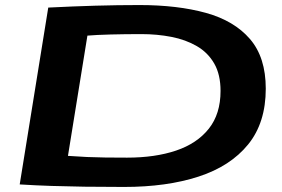

<svg xmlns="http://www.w3.org/2000/svg" viewBox="-20 -730 1118 760"><path d="M471 10Q383 10 314.5 9Q246 8 184.5 6Q123 4 58 0L171 -700Q270 -705 358 -707.5Q446 -710 532 -710Q683 -710 795 -679Q907 -648 969.5 -575.5Q1032 -503 1032 -379Q1032 -244 962 -158Q892 -72 766 -31Q640 10 471 10ZM483 -106Q594 -106 677 -134Q760 -162 806.5 -220.5Q853 -279 853 -370Q853 -435 828 -478.5Q803 -522 759 -547.5Q715 -573 658.5 -584Q602 -595 540 -595Q475 -595 418 -593.5Q361 -592 326 -589L249 -113Q290 -110 325 -108.5Q360 -107 397.5 -106.5Q435 -106 483 -106Z"/></svg>

Font: Georama ExtraExtended SemiBold
Style: Italic
Weight: 600
Width: 8
Italic angle: -9°
Designer: Jean-Baptiste Levee
Foundry: Production Type
Version: Version 1.000